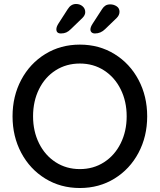

<svg xmlns="http://www.w3.org/2000/svg" viewBox="-20 -934 802 964"><path d="M381 10Q284 10 207 -37.5Q130 -85 86.5 -167Q43 -249 43 -350Q43 -451 86.5 -533Q130 -615 207 -662.5Q284 -710 381 -710Q478 -710 555 -662.5Q632 -615 675.5 -533Q719 -451 719 -350Q719 -249 675.5 -167Q632 -85 555 -37.5Q478 10 381 10ZM381 -615Q313 -615 259.5 -581Q206 -547 176 -486.5Q146 -426 146 -350Q146 -275 176 -214.5Q206 -154 259.5 -119.5Q313 -85 381 -85Q449 -85 502.5 -119.5Q556 -154 586 -214.5Q616 -275 616 -350Q616 -425 586 -485.5Q556 -546 502.5 -580.5Q449 -615 381 -615ZM263 -787Q263 -799 273 -815L320 -888Q336 -914 362 -914Q381 -914 394.5 -902.5Q408 -891 408 -873Q408 -858 394 -844L336 -788Q324 -776 312.5 -771Q301 -766 286 -766Q263 -766 263 -787ZM434 -786Q434 -798 445 -815L493 -889Q500 -900 509.5 -906Q519 -912 534 -912Q551 -912 565.5 -902.5Q580 -893 580 -875Q580 -858 566 -844L508 -788Q486 -766 457 -766Q446 -766 440 -771.5Q434 -777 434 -786Z"/></svg>

Font: Quicksand Medium
Style: Regular
Weight: 500
Designer: Andrew Paglinawan
Foundry: Andrew Paglinawan
Version: Version 3.000